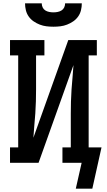

<svg xmlns="http://www.w3.org/2000/svg" viewBox="-20 -975 640 1150"><path d="M300 -815Q279 -815 258.5 -817.5Q238 -820 218.5 -827.5Q199 -835 181.5 -847Q164 -859 152 -876Q140 -893 135 -913.5Q130 -934 130 -955H230Q230 -942 235.5 -930.5Q241 -919 251.5 -912.5Q262 -906 274.5 -903.5Q287 -901 300 -901Q313 -901 325.5 -903.5Q338 -906 348.5 -912.5Q359 -919 364.5 -930.5Q370 -942 370 -955H470Q470 -934 465 -913.5Q460 -893 448 -876Q436 -859 418.5 -847Q401 -835 381.5 -827.5Q362 -820 341.5 -817.5Q321 -815 300 -815ZM533 155H434L469 0H354V-92H404V-294Q404 -330 405 -366.5Q406 -403 408.5 -439.5Q411 -476 414.5 -512.5Q418 -549 420 -585L211 0H40V-92H89V-643H40V-735H246V-643H196V-441Q196 -405 195 -368.5Q194 -332 191.5 -295.5Q189 -259 185.5 -222.5Q182 -186 180 -150L389 -735H560V-643H511V-92H588Z"/></svg>

Font: Iosevka Slab Semibold Extended
Style: Regular
Weight: 600
Width: 7
Monospace: yes
Designer: Belleve Invis
Foundry: Belleve Invis
Version: Version 11.1.0; ttfautohint (v1.8.3)